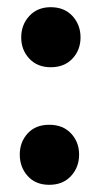

<svg xmlns="http://www.w3.org/2000/svg" viewBox="-20 -498 275 534"><path d="M39 -394Q39 -429 61.5 -453.5Q84 -478 121 -478Q159 -478 181.5 -453.5Q204 -429 204 -394Q204 -359 181.5 -335Q159 -311 121 -311Q84 -311 61.5 -335Q39 -359 39 -394ZM35 -68Q35 -103 57 -127Q79 -151 117 -151Q155 -151 177.5 -127Q200 -103 200 -68Q200 -33 177.5 -8.5Q155 16 117 16Q79 16 57 -8.5Q35 -33 35 -68Z"/></svg>

Font: BalooTamma2Bold
Style: Bold
Weight: 700
Designer: Divya Kowshik, Shuchita Grover and Ek Type
Foundry: Ek Type
Version: Version 1.700